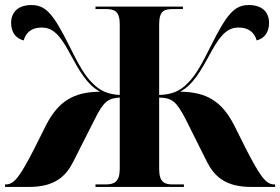

<svg xmlns="http://www.w3.org/2000/svg" viewBox="-20 -740 1109 760"><path d="M0 0H94C197 0 240 -42 269 -98L355 -268C389 -336 406 -351 454 -354V-72C454 -20 432 -10 399 -10H358V0H708V-10H665C632 -10 610 -17 610 -72V-354C663 -352 678 -338 715 -268L800 -98C829 -42 872 0 975 0H1069V-10H1065C1032 -10 1008 -45 953 -152L906 -246C858 -338 799 -376 693 -377C744 -405 772 -454 816 -535C858 -612 887 -631 925 -631C966 -631 988 -609 996 -580C1028 -588 1045 -614 1045 -649C1045 -693 1017 -720 965 -720C908 -720 878 -685 814 -557C780 -488 754 -441 724 -412C694 -380 662 -366 610 -364V-642C610 -697 629 -704 664 -704H704V-714H358V-704H399C432 -704 454 -697 454 -644V-364C405 -367 375 -381 345 -412C315 -441 289 -488 255 -557C191 -685 162 -720 104 -720C53 -720 24 -693 24 -649C24 -614 41 -588 74 -580C81 -609 104 -631 144 -631C182 -631 212 -612 253 -535C297 -454 325 -405 376 -377C270 -376 211 -338 163 -246L116 -152C61 -45 37 -10 4 -10H0Z"/></svg>

Font: Noto Serif Display ExtraBold
Style: Regular
Weight: 800
Designer: Monotype Design Team
Foundry: Monotype Imaging Inc.
Version: Version 2.009